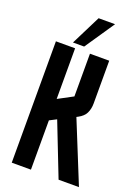

<svg xmlns="http://www.w3.org/2000/svg" viewBox="-165 -961 755 1033"><g transform="rotate(20 212.5 -445.0)"><path d="M192.4 -720.2H128.4L213.4 -890.1H307.6ZM149.9 0H40V-694.8H149.9V-404.8L234.9 -450.2V-694.8H345.2V-450.2Q345.2 -418 333 -393.6Q321.3 -370.6 292 -355L282.7 -350.1L424.8 0H308.1L189.9 -302.7L149.9 -282.2Z"/></g></svg>

Font: Horta
Style: Regular
Weight: 600
Width: 3
Version: Version 0.11